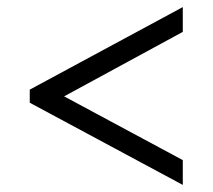

<svg xmlns="http://www.w3.org/2000/svg" viewBox="-20 -629 601 542"><path d="M496 -107V-177L161 -357L496 -539V-609L64 -376V-339Z"/></svg>

Font: Noto Serif Devanagari Medium
Style: Regular
Weight: 500
Designer: Universal Thirst, Indian Type Foundry and the Monotype Design Team
Foundry: Monotype Imaging Inc.
Version: Version 2.004